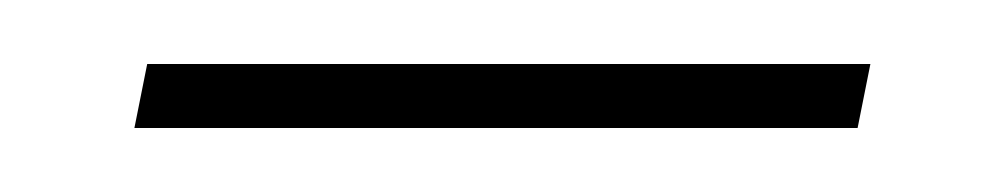

<svg xmlns="http://www.w3.org/2000/svg" viewBox="-20 -309 310 60"><path d="M22 -269H248L252 -289H26Z"/></svg>

Font: Noto Serif Display Condensed Black
Style: Italic
Weight: 900
Width: 3
Italic angle: -12°
Designer: Monotype Design Team
Foundry: Monotype Imaging Inc.
Version: Version 2.009